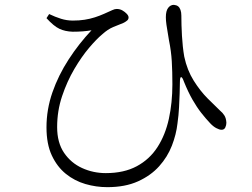

<svg xmlns="http://www.w3.org/2000/svg" viewBox="-20 -738 1040 793"><path d="M423 35Q377 35 332.5 22Q288 9 252 -20Q216 -49 194 -96Q172 -143 172 -212Q172 -286 196.5 -356.5Q221 -427 263.5 -492.5Q306 -558 358 -613Q341 -610 322 -608.5Q303 -607 280 -607Q249 -608 225.5 -619Q202 -630 172 -663L183 -680Q208 -668 232 -660.5Q256 -653 281 -653Q307 -653 329.5 -656.5Q352 -660 372 -666.5Q392 -673 410 -681Q435 -692 444.5 -696.5Q454 -701 462 -701Q475 -701 485.5 -695Q496 -689 503.5 -681Q511 -673 511 -666Q511 -659 506 -654Q501 -649 489 -643Q471 -636 448 -626.5Q425 -617 402 -596Q379 -577 348 -540.5Q317 -504 287 -453Q257 -402 236.5 -341Q216 -280 216 -213Q216 -149 244.5 -107Q273 -65 319 -44Q365 -23 417 -23Q492 -23 545 -51.5Q598 -80 630.5 -130.5Q663 -181 677.5 -247.5Q692 -314 692 -390Q692 -443 689.5 -485Q687 -527 678 -571Q676 -585 673 -601.5Q670 -618 667.5 -635.5Q665 -653 665 -667Q665 -693 674.5 -705.5Q684 -718 698 -718Q709 -717 715.5 -712Q722 -707 725.5 -697Q729 -687 729 -674Q729 -636 731.5 -590.5Q734 -545 741 -504Q753 -448 780 -405Q807 -362 837.5 -331.5Q868 -301 889 -281Q899 -273 906.5 -261.5Q914 -250 915 -231Q915 -221 910.5 -211.5Q906 -202 895 -202Q886 -202 873 -209Q860 -216 848 -229Q830 -248 811.5 -271.5Q793 -295 775 -326.5Q757 -358 740 -400Q733 -420 728 -419.5Q723 -419 723 -397Q723 -378 722 -352Q721 -326 719.5 -295Q718 -264 713 -228Q708 -183 690 -136.5Q672 -90 637.5 -51.5Q603 -13 550 11Q497 35 423 35Z"/></svg>

Font: Noto Serif SC ExtraLight Light
Style: Regular
Weight: 300
Version: Version 2.002-H1;hotconv 1.1.0;makeotfexe 2.6.0